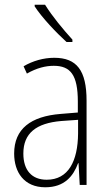

<svg xmlns="http://www.w3.org/2000/svg" viewBox="-20 -784 460 814"><path d="M171 -764H127V-757C158 -709 219 -645 262 -606H287V-616C248 -659 202 -714 171 -764ZM210 -539C165 -539 119 -526 80 -503L94 -472C136 -496 174 -505 208 -505C279 -505 310 -466 310 -353V-307L237 -301C111 -291 40 -238 40 -133C40 -54 82 10 172 10C254 10 291 -38 311 -92H313L318 0H347V-357C347 -486 305 -539 210 -539ZM240 -271 311 -276V-218C310 -101 270 -22 178 -22C115 -22 79 -62 79 -133C79 -219 133 -262 240 -271Z"/></svg>

Font: Noto Sans Sinhala UI Condensed ExtraLight
Style: Regular
Weight: 200
Width: 3
Designer: Jelle Bosma - Monotype Design Team
Foundry: Monotype Imaging Inc.
Version: Version 2.006